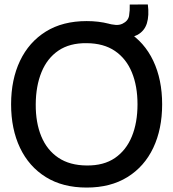

<svg xmlns="http://www.w3.org/2000/svg" viewBox="-20 -830 780 865"><path d="M564.5 -809.5 646 -810Q652.5 -760 641.8 -725.2Q631 -690.5 599.5 -673Q571 -658 531.5 -658.8Q492 -659.5 461 -678.5V-725Q484.5 -719 501 -717.8Q517.5 -716.5 531.5 -723Q557.5 -735.5 561.5 -759.2Q565.5 -783 564.5 -809.5ZM370.5 15Q262.5 15 186.5 -32.2Q110.5 -79.5 70.2 -164Q30 -248.5 30 -360Q30 -471.5 70.2 -556Q110.5 -640.5 186.5 -687.8Q262.5 -735 370.5 -735Q478 -735 554.2 -687.8Q630.5 -640.5 670.5 -556Q710.5 -471.5 710.5 -360Q710.5 -248.5 670.5 -164Q630.5 -79.5 554.2 -32.2Q478 15 370.5 15ZM370.5 -84.5Q447 -83.5 497.8 -118.2Q548.5 -153 574 -215.2Q599.5 -277.5 599.5 -360Q599.5 -442.5 574 -504.2Q548.5 -566 497.8 -600.5Q447 -635 370.5 -635.5Q294 -636.5 243.2 -602Q192.5 -567.5 167 -505Q141.5 -442.5 141 -360Q140.5 -277.5 166 -215.8Q191.5 -154 242.8 -119.5Q294 -85 370.5 -84.5Z"/></svg>

Font: Manrope ExtraLight SemiBold
Style: Regular
Weight: 600
Version: Version 4.504